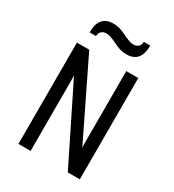

<svg xmlns="http://www.w3.org/2000/svg" viewBox="-213 -1028 1042 1149"><g transform="rotate(30 308.0 -454.0)"><path d="M96 -700H181L420 -209Q436 -178 438 -172L437 -210V-700H520V0H437L197 -485Q190 -497 178 -523Q180 -508 180 -485V0H96ZM290 -815Q266 -826 251.5 -831Q237 -836 222 -836Q202 -836 189 -824.5Q176 -813 175 -791H131Q131 -908 229 -908Q255 -908 277 -901Q299 -894 326 -880Q350 -869 364.5 -864Q379 -859 394 -859Q414 -859 427 -870.5Q440 -882 441 -904H485Q485 -787 387 -787Q361 -787 339 -794Q317 -801 290 -815Z"/></g></svg>

Font: Overpass Mono
Style: Regular
Weight: 400
Monospace: yes
Designer: Delve Withrington, Dave Bailey
Foundry: Delve Fonts
Version: Version 1.000;DELV;Overpass